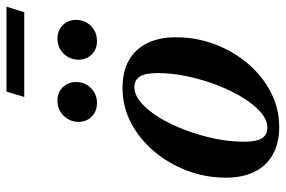

<svg xmlns="http://www.w3.org/2000/svg" viewBox="-164 -702 878 590"><g transform="rotate(-90 275.0 -407.0)"><path d="M299.5 -469.5Q350.5 -469.5 385 -449.8Q419.5 -430 437.5 -393.2Q455.5 -356.5 455.5 -306Q455.5 -243 434 -186Q412.5 -129 374.5 -84.2Q336.5 -39.5 286.5 -13.8Q236.5 12 180 12Q130 12 95 -7.8Q60 -27.5 42 -64.2Q24 -101 24 -151.5Q24 -214.5 45.8 -271.5Q67.5 -328.5 105.5 -373.2Q143.5 -418 193.2 -443.8Q243 -469.5 299.5 -469.5ZM178 -24.5Q201.5 -24.5 225.2 -45Q249 -65.5 270.5 -100.8Q292 -136 308.8 -179.8Q325.5 -223.5 335.5 -270.5Q345.5 -317.5 345.5 -361Q345.5 -399.5 334.8 -416.2Q324 -433 302 -433Q278.5 -433 254.5 -412.5Q230.5 -392 209 -356.8Q187.5 -321.5 170.8 -277.5Q154 -233.5 144.2 -186.8Q134.5 -140 134.5 -96.5Q134.5 -58 145 -41.2Q155.5 -24.5 178 -24.5ZM253.5 -548Q227.5 -548 211.5 -564.5Q195.5 -581 195.5 -604.5Q195.5 -622.5 204 -637Q212.5 -651.5 227 -660.5Q241.5 -669.5 260.5 -669.5Q286.5 -669.5 302.2 -652.8Q318 -636 318 -612Q318 -594.5 309.8 -580Q301.5 -565.5 287 -556.8Q272.5 -548 253.5 -548ZM444 -548Q418 -548 402.2 -564.5Q386.5 -581 386.5 -604.5Q386.5 -622.5 394.8 -637Q403 -651.5 417.8 -660.5Q432.5 -669.5 451 -669.5Q477 -669.5 493 -652.8Q509 -636 509 -612Q509 -594.5 500.8 -580Q492.5 -565.5 478 -556.8Q463.5 -548 444 -548ZM272 -771.5 288.5 -826H549.5L532.5 -771.5Z"/></g></svg>

Font: Newsreader 36pt SemiBold
Style: Italic
Weight: 600
Italic angle: -17°
Designer: Hugues Gentile
Foundry: Production Type
Version: Version 1.003